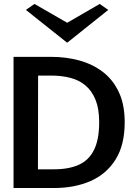

<svg xmlns="http://www.w3.org/2000/svg" viewBox="-20 -946 680 966"><path d="M48.1 0V-660H237.1Q312.7 -660 379.7 -641.6Q446.7 -623.2 498 -583.7Q549.3 -544.2 578.3 -481.7Q607.4 -419.2 607.4 -331Q607.4 -216.7 561.6 -143.6Q515.8 -70.4 435.7 -35.2Q355.5 0 251.6 0ZM170.9 -94.2H251.6Q326 -94.2 376.5 -116.9Q427.1 -139.6 453 -191.8Q479 -244.1 479 -331Q479 -398.4 460.9 -443.3Q442.9 -488.3 410.6 -515.6Q378.3 -542.9 334 -554.3Q289.7 -565.8 237.1 -565.8L171.7 -565.6ZM153.5 -926.2 318.1 -831.4 481.7 -926.2 524.7 -896.1 319.7 -732.4H316.1L110.3 -896.1Z"/></svg>

Font: Panamera Thin
Style: Regular
Weight: 100
Designer: Bastien Sozeau
Foundry: NBR — Bastien Sozeau
Version: Version 3.003;gftools[0.9.33]